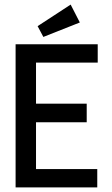

<svg xmlns="http://www.w3.org/2000/svg" viewBox="-20 -817 490 837"><path d="M48 0V-624H406V-544H137V-365H358V-284H137V-80H404V0ZM169 -656 144 -703 288 -797 328 -719Z"/></svg>

Font: Inconsolata SemiCondensed SemiBold
Style: Regular
Weight: 600
Width: 4
Monospace: yes
Designer: Raph Levien, Cyreal, Brenton Simpson
Foundry: Raph Levien, Cyreal, Google
Version: Version 3.001; ttfautohint (v1.8.2.53-6de2)